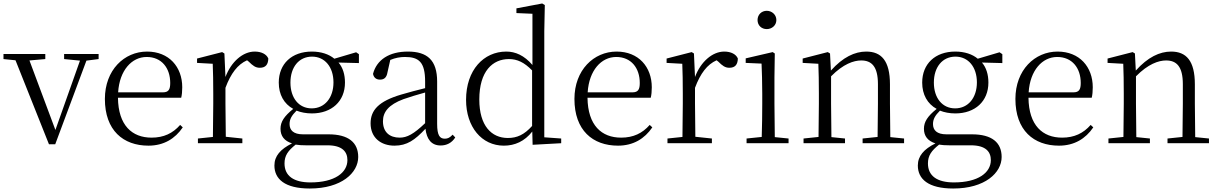

<svg xmlns="http://www.w3.org/2000/svg" viewBox="-28 -822 6994 1102"><path d="M340 -483 431 -474 290 -76 141 -475 232 -483V-512H-8V-483L61 -476L253 6H289L468 -474L538 -483V-512H340Z M824 14C912 14 977 -26 1021 -91L1006 -105C964 -57 912 -32 842 -32C730 -32 651 -102 649 -261H1012C1016 -277 1018 -297 1018 -321C1018 -438 942 -526 816 -526C685 -526 574 -420 574 -254C574 -74 679 14 824 14ZM650 -292C658 -418 728 -495 814 -495C900 -495 949 -431 949 -346C949 -309 940 -292 907 -292Z M1266 -318C1297 -401 1336 -452 1390 -476L1400 -468C1423 -445 1439 -433 1463 -433C1497 -433 1511 -452 1512 -486C1502 -511 1472 -526 1434 -526C1366 -526 1299 -468 1266 -380L1260 -515L1247 -523L1103 -486V-461L1193 -456C1195 -406 1196 -354 1196 -285V-227L1194 -36L1108 -27V0H1363V-27L1268 -37L1266 -227Z M1761 -200C1687 -200 1639 -260 1639 -348C1639 -437 1688 -497 1763 -497C1836 -497 1886 -438 1886 -349C1886 -261 1836 -200 1761 -200ZM1762 -171C1876 -171 1952 -241 1952 -348C1952 -394 1940 -434 1915 -463L2032 -460V-511L2016 -522L1891 -485C1860 -511 1815 -526 1762 -526C1647 -526 1572 -456 1572 -348C1572 -279 1602 -226 1655 -197C1603 -155 1582 -123 1582 -83C1582 -41 1604 -13 1648 1C1582 34 1547 73 1547 128C1547 205 1606 260 1750 260C1932 260 2028 170 2028 79C2028 -4 1972 -51 1858 -51H1711C1656 -51 1634 -75 1634 -110C1634 -138 1646 -159 1674 -187C1699 -177 1729 -171 1762 -171ZM1669 8C1686 11 1705 12 1727 12H1851C1938 12 1966 50 1966 97C1966 169 1893 225 1754 225C1658 225 1605 188 1605 116C1605 71 1625 43 1669 8Z M2501 13C2536 13 2565 -2 2585 -33L2570 -49C2554 -32 2542 -26 2525 -26C2496 -26 2481 -45 2481 -111V-354C2481 -476 2425 -526 2313 -526C2206 -526 2134 -479 2113 -398C2117 -377 2131 -365 2153 -365C2176 -365 2191 -376 2196 -407L2212 -478C2241 -490 2269 -495 2296 -495C2376 -495 2412 -466 2412 -354V-316C2367 -305 2318 -292 2274 -279C2146 -241 2099 -190 2099 -114C2099 -31 2159 14 2236 14C2308 14 2353 -18 2414 -83C2421 -23 2448 13 2501 13ZM2412 -115C2346 -52 2308 -32 2266 -32C2208 -32 2170 -64 2170 -126C2170 -179 2202 -221 2288 -253C2325 -266 2369 -279 2412 -291Z M3029 9 3193 0V-27L3096 -34V-643L3099 -793L3084 -802L2936 -774V-747L3028 -743V-449C2981 -504 2930 -526 2878 -526C2748 -526 2647 -420 2647 -249C2647 -93 2737 14 2864 14C2927 14 2983 -11 3027 -67ZM3026 -99C2981 -49 2940 -30 2887 -30C2793 -30 2723 -100 2723 -251C2723 -414 2800 -483 2893 -483C2941 -483 2981 -464 3026 -418Z M3519 14C3607 14 3672 -26 3716 -91L3701 -105C3659 -57 3607 -32 3537 -32C3425 -32 3346 -102 3344 -261H3707C3711 -277 3713 -297 3713 -321C3713 -438 3637 -526 3511 -526C3380 -526 3269 -420 3269 -254C3269 -74 3374 14 3519 14ZM3345 -292C3353 -418 3423 -495 3509 -495C3595 -495 3644 -431 3644 -346C3644 -309 3635 -292 3602 -292Z M3961 -318C3992 -401 4031 -452 4085 -476L4095 -468C4118 -445 4134 -433 4158 -433C4192 -433 4206 -452 4207 -486C4197 -511 4167 -526 4129 -526C4061 -526 3994 -468 3961 -380L3955 -515L3942 -523L3798 -486V-461L3888 -456C3890 -406 3891 -354 3891 -285V-227L3889 -36L3803 -27V0H4058V-27L3963 -37L3961 -227Z M4373 -655C4402 -655 4428 -676 4428 -707C4428 -738 4402 -760 4373 -760C4343 -760 4320 -738 4320 -707C4320 -676 4343 -655 4373 -655ZM4343 0H4498V-27L4419 -35L4417 -227V-378L4419 -515L4407 -523L4252 -487V-461L4343 -457C4345 -407 4347 -352 4347 -285V-227C4347 -173 4346 -91 4344 -36L4257 -27V0Z M5008 0H5161V-27L5082 -35L5080 -227V-338C5080 -474 5030 -526 4944 -526C4878 -526 4810 -494 4741 -417L4736 -515L4723 -523L4579 -486V-461L4669 -456C4671 -406 4672 -353 4672 -285V-227L4670 -36L4584 -27V0H4822V-27L4744 -35L4742 -227V-384C4812 -455 4872 -475 4915 -475C4975 -475 5011 -440 5011 -339V-227L5009 -36L4923 -27V0Z M5454 -200C5380 -200 5332 -260 5332 -348C5332 -437 5381 -497 5456 -497C5529 -497 5579 -438 5579 -349C5579 -261 5529 -200 5454 -200ZM5455 -171C5569 -171 5645 -241 5645 -348C5645 -394 5633 -434 5608 -463L5725 -460V-511L5709 -522L5584 -485C5553 -511 5508 -526 5455 -526C5340 -526 5265 -456 5265 -348C5265 -279 5295 -226 5348 -197C5296 -155 5275 -123 5275 -83C5275 -41 5297 -13 5341 1C5275 34 5240 73 5240 128C5240 205 5299 260 5443 260C5625 260 5721 170 5721 79C5721 -4 5665 -51 5551 -51H5404C5349 -51 5327 -75 5327 -110C5327 -138 5339 -159 5367 -187C5392 -177 5422 -171 5455 -171ZM5362 8C5379 11 5398 12 5420 12H5544C5631 12 5659 50 5659 97C5659 169 5586 225 5447 225C5351 225 5298 188 5298 116C5298 71 5318 43 5362 8Z M6050 14C6138 14 6203 -26 6247 -91L6232 -105C6190 -57 6138 -32 6068 -32C5956 -32 5877 -102 5875 -261H6238C6242 -277 6244 -297 6244 -321C6244 -438 6168 -526 6042 -526C5911 -526 5800 -420 5800 -254C5800 -74 5905 14 6050 14ZM5876 -292C5884 -418 5954 -495 6040 -495C6126 -495 6175 -431 6175 -346C6175 -309 6166 -292 6133 -292Z M6758 0H6911V-27L6832 -35L6830 -227V-338C6830 -474 6780 -526 6694 -526C6628 -526 6560 -494 6491 -417L6486 -515L6473 -523L6329 -486V-461L6419 -456C6421 -406 6422 -353 6422 -285V-227L6420 -36L6334 -27V0H6572V-27L6494 -35L6492 -227V-384C6562 -455 6622 -475 6665 -475C6725 -475 6761 -440 6761 -339V-227L6759 -36L6673 -27V0Z"/></svg>

Font: Noto Serif SC Light
Style: Regular
Weight: 300
Designer: Ryoko NISHIZUKA 西塚涼子 (kana & ideographs); Frank Grießhammer (Latin, Greek & Cyrillic); Wenlong ZHANG 张文龙 (bopomofo); San
Foundry: Adobe
Version: Version 2.001;hotconv 1.1.0;makeotfexe 2.6.0